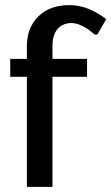

<svg xmlns="http://www.w3.org/2000/svg" viewBox="-20 -730 435 750"><path d="M85 0V-430H20V-500H85V-550Q85 -622 130 -666Q175 -710 250 -710Q304 -710 354 -682Q378 -669 395 -655L360 -595H350Q337 -606 322 -617Q286 -640 260 -640Q225 -640 205 -617Q185 -594 185 -550V-500H320V-430H185V0Z"/></svg>

Font: Scada
Style: Regular
Weight: 400
Designer: Jovanny Lemonad
Foundry: Jovanny Lemonad
Version: Version 4.100;PS 004.100;hotconv 1.0.88;makeotf.lib2.5.64775